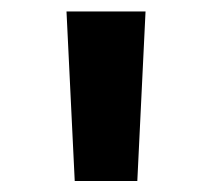

<svg xmlns="http://www.w3.org/2000/svg" viewBox="-20 -748 379 343"><path d="M113.5 -424.6 98.8 -727.5H240L225.3 -424.6Z"/></svg>

Font: Inter Variable LoSnoCo
Style: Regular
Weight: 400
Designer: Rasmus Andersson
Foundry: rsms
Version: Version 4.000;git-a52131595; featfreeze: case,dlig,ss01,ss02